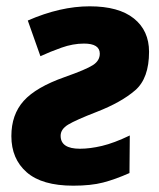

<svg xmlns="http://www.w3.org/2000/svg" viewBox="-20 -578 504 608"><path d="M212 10Q268 10 306.5 0Q345 -10 390 -30L391 -149Q341 -125 303 -116Q265 -107 233 -107Q172 -107 172 -148Q172 -169 196 -183.5Q220 -198 287 -224Q364 -254 408 -292Q452 -330 452 -414Q452 -481 404 -519.5Q356 -558 264 -558Q171 -558 68 -513L108 -400Q138 -414 174.5 -427Q211 -440 246 -440Q296 -440 296 -408Q296 -386 274.5 -372Q253 -358 185 -334Q94 -302 55 -258.5Q16 -215 16 -147Q16 -75 64.5 -32.5Q113 10 212 10Z"/></svg>

Font: Noto Sans Display Extra
Style: Italic
Weight: 800
Italic angle: -12°
Designer: Monotype Design Team
Foundry: Monotype Imaging Inc.
Version: Version 1.900